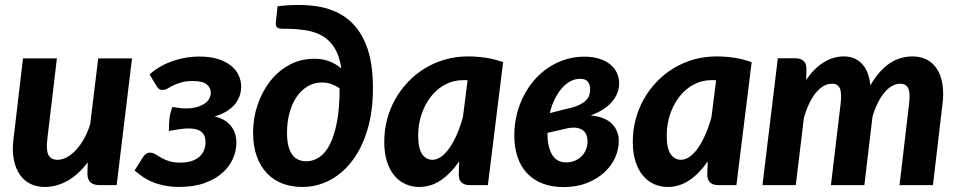

<svg xmlns="http://www.w3.org/2000/svg" viewBox="-20 -753 3901 781"><path d="M211.5 -515.5 172.5 -188Q167 -141.5 177.2 -122.2Q187.5 -103 214.5 -103Q232.5 -103 251.8 -113.2Q271 -123.5 288.8 -142.5Q306.5 -161.5 321.8 -188.5Q337 -215.5 347 -248.5L379.5 -515.5H517L454.5 0H384.5Q335.5 0 335.5 -46.5L337 -93Q299 -42 254 -17.2Q209 7.5 161.5 7.5Q129 7.5 103 -5.5Q77 -18.5 60 -43.5Q43 -68.5 36 -104.8Q29 -141 35 -188L73.5 -515.5Z M588.5 -450Q605 -465.5 627.2 -479Q649.5 -492.5 675.8 -502.2Q702 -512 731.5 -517.5Q761 -523 791 -523Q835 -523 867 -512.8Q899 -502.5 920 -485.5Q941 -468.5 951 -446.5Q961 -424.5 961 -400.5Q961 -382.5 955.2 -364.5Q949.5 -346.5 936.8 -330.5Q924 -314.5 903.2 -301.2Q882.5 -288 853 -279.5Q895.5 -269.5 918.5 -241.8Q941.5 -214 941.5 -172Q941.5 -140.5 928 -108.8Q914.5 -77 886 -51Q857.5 -25 813.2 -8.8Q769 7.5 707.5 7.5Q659 7.5 614.8 -7.2Q570.5 -22 527.5 -59.5L562.5 -115Q566.5 -121.5 573.8 -126.8Q581 -132 589.5 -132Q601.5 -132 611.8 -125.8Q622 -119.5 635 -111.8Q648 -104 666.8 -97.8Q685.5 -91.5 714.5 -91.5Q740 -91.5 759 -97.8Q778 -104 790.8 -115.2Q803.5 -126.5 809.8 -141.8Q816 -157 816 -174.5Q816 -190.5 811 -201.2Q806 -212 796.8 -218.5Q787.5 -225 774.5 -227.8Q761.5 -230.5 746 -230.5Q730.5 -230.5 708.2 -227.2Q686 -224 667 -220.5Q667 -246 669.2 -269.5Q671.5 -293 681.5 -318Q695 -315.5 708 -313.8Q721 -312 734.5 -312Q762.5 -312 782.2 -318Q802 -324 814.2 -333Q826.5 -342 832 -353.2Q837.5 -364.5 837.5 -375Q837.5 -396.5 820.5 -410Q803.5 -423.5 764 -423.5Q737.5 -423.5 719 -418.2Q700.5 -413 687 -406.5Q673.5 -400 664 -394.2Q654.5 -388.5 645.5 -387.5Q637 -386.5 630.5 -389Q624 -391.5 617 -403L588.5 -450Z M1109 -727.5Q1195 -738 1266.5 -727.8Q1338 -717.5 1389.2 -679.5Q1440.5 -641.5 1468.8 -571.8Q1497 -502 1497 -393Q1497 -300 1474.8 -225.8Q1452.5 -151.5 1413.5 -99.8Q1374.5 -48 1322 -20.2Q1269.5 7.5 1209 7.5Q1166 7.5 1129.5 -6.2Q1093 -20 1066.2 -47.8Q1039.5 -75.5 1024.5 -117Q1009.5 -158.5 1009.5 -214Q1009.5 -272.5 1027.8 -326.5Q1046 -380.5 1078.5 -422.2Q1111 -464 1156.8 -489Q1202.5 -514 1258 -514Q1292.5 -514 1319.2 -503.8Q1346 -493.5 1368.5 -474.5Q1361 -524 1342.2 -555.8Q1323.5 -587.5 1293.8 -605.5Q1264 -623.5 1223 -630Q1182 -636.5 1129 -636Q1111.5 -636 1105.8 -643.2Q1100 -650.5 1102.5 -666ZM1225.5 -97Q1254.5 -97 1279.5 -114Q1304.5 -131 1322.5 -167Q1340.5 -203 1351 -259.2Q1361.5 -315.5 1361.5 -393.5Q1347 -404 1328.8 -410.8Q1310.5 -417.5 1289.5 -417.5Q1258 -417.5 1231.8 -402Q1205.5 -386.5 1186.8 -359.2Q1168 -332 1157.8 -294.5Q1147.5 -257 1147.5 -213.5Q1147.5 -182 1153 -159.8Q1158.5 -137.5 1168.8 -123.8Q1179 -110 1193.2 -103.5Q1207.5 -97 1225.5 -97Z M1964.5 0H1891Q1878 0 1869.2 -3.5Q1860.5 -7 1855.2 -13Q1850 -19 1848 -27Q1846 -35 1846 -44.5L1848 -97Q1815 -48.5 1774.2 -20.5Q1733.5 7.5 1684.5 7.5Q1656 7.5 1630.2 -3.8Q1604.5 -15 1585 -37.8Q1565.5 -60.5 1554.2 -95.2Q1543 -130 1543 -176.5Q1543 -223 1554.5 -266.8Q1566 -310.5 1587.5 -349Q1609 -387.5 1639.8 -419.8Q1670.5 -452 1708.2 -475Q1746 -498 1790.2 -510.8Q1834.5 -523.5 1883.5 -523.5Q1919.5 -523.5 1955.5 -518.2Q1991.5 -513 2026.5 -500ZM1739 -103Q1757.5 -103 1775.8 -116.5Q1794 -130 1810 -153.5Q1826 -177 1839.5 -208.5Q1853 -240 1863 -276.5L1882 -426.5Q1877 -427 1872.5 -427Q1868 -427 1864 -427Q1824 -427 1790.5 -409Q1757 -391 1732.8 -360Q1708.5 -329 1694.8 -288Q1681 -247 1681 -201.5Q1681 -149.5 1697 -126.2Q1713 -103 1739 -103Z M2498.5 -414.5Q2499 -375 2470.2 -340Q2441.5 -305 2382.5 -283.5Q2407 -281.5 2428 -274.2Q2449 -267 2464.2 -254Q2479.5 -241 2488.2 -222.2Q2497 -203.5 2497 -179Q2497 -145 2482 -111.5Q2467 -78 2438 -51.5Q2409 -25 2367.2 -8.5Q2325.5 8 2272.5 8Q2223.5 8 2186.2 -6.8Q2149 -21.5 2123.5 -48.8Q2098 -76 2085 -115Q2072 -154 2072 -202Q2072 -245.5 2081.8 -286Q2091.5 -326.5 2109.8 -362.2Q2128 -398 2153.5 -427.5Q2179 -457 2210.8 -478Q2242.5 -499 2279.2 -510.8Q2316 -522.5 2356.5 -522.5Q2391.5 -522.5 2418 -514Q2444.5 -505.5 2462.2 -491Q2480 -476.5 2489.2 -456.8Q2498.5 -437 2498.5 -414.5ZM2207 -212.5Q2206.5 -155 2226.5 -122.8Q2246.5 -90.5 2288 -92.5Q2306.5 -93.5 2321.8 -100.8Q2337 -108 2347.8 -119.5Q2358.5 -131 2364.2 -146.2Q2370 -161.5 2370 -178Q2370 -192 2365.5 -203.8Q2361 -215.5 2351.2 -223Q2341.5 -230.5 2325.8 -233Q2310 -235.5 2287.5 -231ZM2339.5 -432.5Q2320 -432.5 2301 -422.8Q2282 -413 2266 -394.8Q2250 -376.5 2237 -350.8Q2224 -325 2216.5 -293L2287.5 -311Q2317 -317 2335.2 -325.8Q2353.5 -334.5 2363.5 -344.8Q2373.5 -355 2377 -366.2Q2380.5 -377.5 2380.5 -389Q2380.5 -408 2371.5 -420.2Q2362.5 -432.5 2339.5 -432.5Z M2975.5 0H2902Q2889 0 2880.2 -3.5Q2871.5 -7 2866.2 -13Q2861 -19 2859 -27Q2857 -35 2857 -44.5L2859 -97Q2826 -48.5 2785.2 -20.5Q2744.5 7.5 2695.5 7.5Q2667 7.5 2641.2 -3.8Q2615.5 -15 2596 -37.8Q2576.5 -60.5 2565.2 -95.2Q2554 -130 2554 -176.5Q2554 -223 2565.5 -266.8Q2577 -310.5 2598.5 -349Q2620 -387.5 2650.8 -419.8Q2681.5 -452 2719.2 -475Q2757 -498 2801.2 -510.8Q2845.5 -523.5 2894.5 -523.5Q2930.5 -523.5 2966.5 -518.2Q3002.5 -513 3037.5 -500ZM2750 -103Q2768.5 -103 2786.8 -116.5Q2805 -130 2821 -153.5Q2837 -177 2850.5 -208.5Q2864 -240 2874 -276.5L2893 -426.5Q2888 -427 2883.5 -427Q2879 -427 2875 -427Q2835 -427 2801.5 -409Q2768 -391 2743.8 -360Q2719.5 -329 2705.8 -288Q2692 -247 2692 -201.5Q2692 -149.5 2708 -126.2Q2724 -103 2750 -103Z M3081.5 0 3144 -516H3215Q3236.5 -516 3248.5 -505.5Q3260.5 -495 3260.5 -472L3259 -428Q3293 -476.5 3331.5 -500Q3370 -523.5 3412.5 -523.5Q3458 -523.5 3486.2 -493.5Q3514.5 -463.5 3520.5 -406Q3556 -466.5 3598.2 -495Q3640.5 -523.5 3692 -523.5Q3724.5 -523.5 3749.8 -510.5Q3775 -497.5 3791.2 -472.5Q3807.5 -447.5 3813.5 -411Q3819.5 -374.5 3813.5 -327.5L3775 0H3639L3677.5 -327.5Q3683.5 -374 3674.8 -393.2Q3666 -412.5 3642 -412.5Q3624.5 -412.5 3608.2 -403.2Q3592 -394 3577.5 -376.5Q3563 -359 3550.5 -334.2Q3538 -309.5 3529 -278L3496 0H3360L3399 -327.5Q3404.5 -374 3396.5 -393.2Q3388.5 -412.5 3364 -412.5Q3346 -412.5 3329.5 -402.8Q3313 -393 3298.2 -375Q3283.5 -357 3271.2 -331.2Q3259 -305.5 3250 -273.5L3217 0Z"/></svg>

Font: Lato Heavy
Style: Italic
Weight: 800
Italic angle: -7°
Designer: Lukasz Dziedzic
Foundry: tyPoland Lukasz Dziedzic
Version: Version 2.007; 2014-02-27